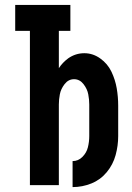

<svg xmlns="http://www.w3.org/2000/svg" viewBox="-20 -755 540 783"><path d="M276 8V-98Q299 -98 316 -115Q333 -132 338.5 -154.5Q344 -177 344 -200H462Q462 -161 451.5 -122.5Q441 -84 415.5 -53Q390 -22 353 -7Q316 8 276 8ZM102 0V-629H42V-735H267V-629H220V-477Q235 -500 258 -517Q288 -538 324 -538Q359 -538 389 -516.5Q419 -495 434.5 -462.5Q450 -430 456 -395Q462 -360 462 -324V-200H344V-329Q344 -349 340 -370Q336 -392 320.5 -412Q305 -432 282 -432Q259 -432 243.5 -412Q228 -392 224 -370Q220 -349 220 -329V0Z"/></svg>

Font: Iosevka SS01
Style: Bold
Weight: 700
Monospace: yes
Designer: Belleve Invis
Foundry: Belleve Invis
Version: 2.3.3; ttfautohint (v1.8.3)